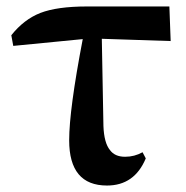

<svg xmlns="http://www.w3.org/2000/svg" viewBox="-20 -558 574 594"><path d="M311 16Q194 16 194 -124Q194 -218 236 -437L21 -416L15 -449Q54 -498 105 -518Q157 -538 249 -538H504L508 -431L295 -438L300 -168Q302 -116 320 -94Q335 -73 367 -73Q396 -73 421 -87L431 -68Q396 16 311 16Z"/></svg>

Font: GenRyuMin TW B
Style: Regular
Weight: 700
Version: Version 1.501;PS 1;hotconv 16.6.51;makeotf.lib2.5.65220